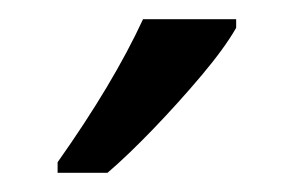

<svg xmlns="http://www.w3.org/2000/svg" viewBox="-20 -786 306 200"><path d="M226 -757Q214 -736 190 -707.5Q166 -679 139.5 -651.5Q113 -624 92 -606H40V-617Q98 -699 129 -766H226Z"/></svg>

Font: Noto Sans Bengali ExtraCondensed
Style: Regular
Weight: 400
Width: 2
Designer: Jelle Bosma - Monotype Design Team
Foundry: Monotype Imaging Inc.
Version: Version 2.003; ttfautohint (v1.8.4.7-5d5b)